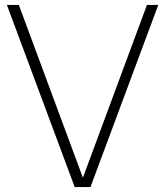

<svg xmlns="http://www.w3.org/2000/svg" viewBox="-20 -760 671 780"><path d="M283.5 0 8 -740H56.5L322 -24H311.5L577 -740H623L347.5 0Z"/></svg>

Font: Encode Sans SC Condensed Thin ExtraLight
Style: Regular
Weight: 250
Version: Version 3.002